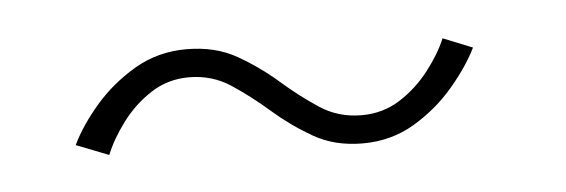

<svg xmlns="http://www.w3.org/2000/svg" viewBox="-26 -441 643 218"><g transform="rotate(-5 295.5 -332.0)"><path d="M515 -368Q505 -347.5 485.8 -324.8Q466.5 -302 440 -286.2Q413.5 -270.5 381 -270.5Q349 -270.5 324.8 -284.5Q300.5 -298.5 280 -316.5Q259.5 -334.5 238.2 -348.5Q217 -362.5 190.5 -362.5Q166.5 -362.5 147 -349.8Q127.5 -337 113.8 -318.5Q100 -300 93 -282.5L56 -297Q66 -318 85.2 -340.5Q104.5 -363 131.2 -378.8Q158 -394.5 190.5 -394.5Q223.5 -394.5 248 -380.5Q272.5 -366.5 293 -348.5Q313.5 -330.5 334.8 -316.5Q356 -302.5 382.5 -302.5Q407 -302.5 426.5 -315Q446 -327.5 460.2 -346Q474.5 -364.5 481.5 -381.5Z"/></g></svg>

Font: League Spartan Thin
Style: Regular
Weight: 100
Foundry: The League of Moveable Type
Version: Version 2.002